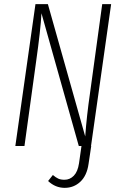

<svg xmlns="http://www.w3.org/2000/svg" viewBox="-20 -704 589 926"><path d="M419 0H420L407 87Q399 143 367.5 172.5Q336 202 292 202Q247 202 212 169L235 140Q249 152 261 157.5Q273 163 291 163Q317 163 336 143.5Q355 124 361 84L373 0H360L180 -640Q176 -561 154 -406L98 0H54L151 -684H211L391 -46Q398 -144 414 -254L473 -684H516Z"/></svg>

Font: Fira Sans Extra Condensed ExtraLight
Style: Italic
Weight: 275
Width: 3
Italic angle: -8°
Designer: Carrois Corporate & Edenspiekermann AG
Foundry: Carrois Corporate GbR & Edenspiekermann AG
Version: Version 4.203